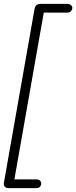

<svg xmlns="http://www.w3.org/2000/svg" viewBox="-36 -670 394 990"><path d="M192 -618 35 273Q34 280 30 290Q26 300 9 300Q-6 300 -12 292Q-18 284 -16 273L142 -623Q144 -635 151 -642.5Q158 -650 174 -650Q190 -650 192 -641Q194 -632 192 -618ZM6 300 12 255H151Q165 255 171 262Q177 269 177 277Q177 285 170.5 292.5Q164 300 151 300ZM167 -605 172 -650H310Q324 -650 331 -642.5Q338 -635 337 -627Q336 -619 329.5 -612Q323 -605 310 -605Z"/></svg>

Font: Edu QLD Beginners
Style: Regular
Weight: 400
Designer: Tina and Corey Anderson
Foundry: Google for Education
Version: Version 1.001